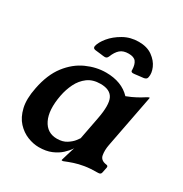

<svg xmlns="http://www.w3.org/2000/svg" viewBox="-157 -772 859 902"><g transform="rotate(30 272.5 -321.0)"><path d="M351 -244Q367 -326 350.5 -359Q334 -392 282 -392Q240 -392 212.5 -371.5Q185 -351 169 -318.5Q153 -286 146 -249Q130 -164 154 -115Q178 -66 232 -66Q263 -66 284 -79.5Q305 -93 316 -107.5Q327 -122 328 -124ZM459 -163Q453 -132 457.5 -106.5Q462 -81 494 -77Q505 -76 503 -65L497 -36Q495 -24 481 -24Q438 -24 408.5 -19Q379 -14 356.5 -6.5Q334 1 312 10Q311 11 306 11H304Q302 11 302 8Q304 2 313 -29Q322 -60 333 -90H338Q334 -81 323 -64.5Q312 -48 293 -30.5Q274 -13 245.5 -1Q217 11 178 11Q148 11 116.5 -1.5Q85 -14 60 -41Q35 -68 24.5 -112.5Q14 -157 27 -221Q43 -303 82 -353.5Q121 -404 173 -427.5Q225 -451 278 -451Q363 -451 411 -400Q440 -411 461 -422.5Q482 -434 495 -442.5Q508 -451 512 -451Q515 -451 514 -449ZM339 -653Q384 -653 413 -632Q442 -611 454 -583Q466 -555 461 -532Q460 -525 455 -521.5Q450 -518 443 -517Q430 -516 412.5 -513.5Q395 -511 388 -511Q382 -511 379 -514Q376 -517 377 -524Q376 -552 365 -566.5Q354 -581 325 -581Q296 -581 279.5 -566.5Q263 -552 252 -524Q249 -517 245 -514Q241 -511 235 -511Q228 -511 211.5 -513.5Q195 -516 181 -517Q167 -519 169 -532Q174 -555 197 -583Q220 -611 257 -632Q294 -653 339 -653Z"/></g></svg>

Font: Young Serif Light
Style: Italic
Weight: 300
Italic angle: -10.979°
Designer: Bastien Sozeau
Foundry: NBR — Bastien Sozeau
Version: Version 5.001